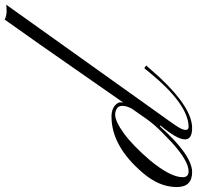

<svg xmlns="http://www.w3.org/2000/svg" viewBox="-96 -788 820 799"><g transform="rotate(-90 313.5 -389.0)"><path d="M-24.9 -38.1Q-24.9 -13.7 -0.5 -13.7Q43 -13.7 120.6 -84.5L160.6 -123Q195.3 -157.2 217.3 -188.5L260.7 -250.5Q272 -272.9 272 -289.1Q272 -305.7 260.3 -312.5Q248.5 -319.3 235.8 -319.3Q207.5 -319.3 157.2 -282.7Q106.9 -246.1 44.9 -173.8Q-24.9 -88.9 -24.9 -38.1ZM-3.9 1Q-65.9 1 -65.9 -63Q-65.9 -137.2 -4.9 -206.5Q105 -334.5 227.1 -334.5Q263.7 -334.5 281.2 -312Q286.6 -304.7 286.6 -298.3Q286.1 -292 286.1 -290Q286.1 -288.1 286.1 -286.1L528.3 -633.8L630.9 -778.8Q648.9 -771 664.6 -771Q680.2 -771 692.9 -772.5L229 -122.1Q201.2 -84 186.5 -61.5Q171.9 -39.1 171.9 -26.4Q171.9 -13.7 184.1 -13.7Q277.8 -13.7 412.1 -177.7Q424.3 -193.4 429.2 -198.2L439.9 -189.9Q434.6 -184.6 420.9 -168.5Q407.2 -152.3 387.7 -131.3Q262.7 1 179.7 1Q80.1 1 190.4 -130.9L186.5 -132.8Q66.9 1 -3.9 1Z"/></g></svg>

Font: PinyonScript
Style: Regular
Weight: 400
Designer: Nicole Fally
Foundry: Nicole Fally
Version: Version 1.005